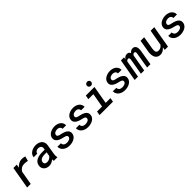

<svg xmlns="http://www.w3.org/2000/svg" viewBox="484 -2517 4314 4314"><g transform="rotate(-45 2641.0 -359.5)"><path d="M461.4 -539.1Q485.8 -538.6 510.3 -535.4Q534.7 -532.2 558.1 -524.4L527.8 -410.2Q502.9 -416 478.3 -419.7Q453.6 -423.3 427.7 -423.8Q373 -424.3 332.8 -400.6Q292.5 -377 264.6 -330.6L207 0H93.3L185.1 -528.3L291.5 -528.8L278.3 -445.3Q295.9 -466.3 316.2 -483.6Q336.4 -501 359.4 -513.4Q382.3 -525.9 407.7 -532.5Q433.1 -539.1 461.4 -539.1Z M941.4 0Q937.5 -12.7 937 -25.4Q936.5 -38.1 937 -51.3Q904.8 -22.5 866.9 -6.1Q829.1 10.3 785.2 9.3Q752 8.8 722.2 -2Q692.4 -12.7 670.4 -32.5Q648.4 -52.2 636.2 -80.3Q624 -108.4 626 -144Q627.9 -178.7 639.9 -205.6Q651.9 -232.4 670.9 -252.2Q689.9 -272 715.1 -285.6Q740.2 -299.3 768.6 -307.9Q796.9 -316.4 826.9 -319.8Q856.9 -323.2 886.7 -323.2L973.1 -322.8L979 -358.4Q981.9 -379.9 976.8 -396.7Q971.7 -413.6 960 -425Q948.2 -436.5 931.2 -442.6Q914.1 -448.7 893.1 -449.2Q874.5 -449.7 857.9 -445.6Q841.3 -441.4 827.6 -432.4Q814 -423.3 804.7 -409.7Q795.4 -396 791.5 -377L677.7 -376.5Q681.2 -418.5 703.1 -449.2Q725.1 -480 757.8 -500Q790.5 -520 829.6 -529.5Q868.7 -539.1 906.2 -538.6Q947.3 -537.6 983.2 -525.6Q1019 -513.7 1044.9 -490.7Q1070.8 -467.8 1084.2 -434.1Q1097.7 -400.4 1093.3 -356.4L1054.7 -120.6Q1050.3 -92.8 1048.8 -64.5Q1047.4 -36.1 1056.2 -8.8L1055.2 0ZM813.5 -84Q852.5 -83 886.7 -100.6Q920.9 -118.2 944.8 -148.9L962.9 -248.5L897 -249Q873 -249 847.2 -245.1Q821.3 -241.2 798.8 -231.2Q776.4 -221.2 760.7 -203.1Q745.1 -185.1 741.7 -156.7Q739.3 -138.7 743.9 -125.2Q748.5 -111.8 758.3 -102.8Q768.1 -93.8 782.2 -89.1Q796.4 -84.5 813.5 -84Z M1558.1 -146Q1561 -166.5 1550.5 -179.2Q1540 -191.9 1523.4 -199.7Q1506.8 -207.5 1487.5 -211.9Q1468.3 -216.3 1454.6 -219.7Q1434.6 -224.6 1413.1 -231Q1391.6 -237.3 1371.3 -246.1Q1351.1 -254.9 1332.8 -266.8Q1314.5 -278.8 1301.3 -294.4Q1288.1 -310.1 1280.5 -329.8Q1272.9 -349.6 1274.4 -374.5Q1275.9 -402.8 1286.1 -426Q1296.4 -449.2 1313.5 -467.5Q1330.6 -485.8 1353 -499.5Q1375.5 -513.2 1400.4 -521.7Q1425.3 -530.3 1451.2 -534.4Q1477.1 -538.6 1502 -538.1Q1540.5 -537.6 1576.9 -527.1Q1613.3 -516.6 1641.4 -495.6Q1669.4 -474.6 1686 -443.1Q1702.6 -411.6 1702.1 -369.1L1588.9 -369.6Q1589.4 -389.6 1582 -404.5Q1574.7 -419.4 1562.3 -429.4Q1549.8 -439.5 1533 -444.3Q1516.1 -449.2 1497.1 -449.2Q1480 -449.2 1461.4 -445.8Q1442.9 -442.4 1427 -434.3Q1411.1 -426.3 1399.7 -412.8Q1388.2 -399.4 1385.3 -379.9Q1382.3 -359.9 1391.4 -347.7Q1400.4 -335.4 1415.5 -328.1Q1430.7 -320.8 1448.5 -316.9Q1466.3 -313 1480.5 -310.1Q1501.5 -305.2 1523.9 -299.1Q1546.4 -293 1567.9 -284.4Q1589.4 -275.9 1608.4 -264.2Q1627.4 -252.4 1641.6 -236.3Q1655.8 -220.2 1663.3 -199.7Q1670.9 -179.2 1669.9 -152.8Q1667.5 -107.9 1644.5 -76.7Q1621.6 -45.4 1586.9 -25.9Q1552.2 -6.3 1511.2 2.4Q1470.2 11.2 1432.1 10.3Q1392.6 9.8 1354.5 -1.7Q1316.4 -13.2 1286.9 -35.2Q1257.3 -57.1 1239.5 -90.1Q1221.7 -123 1222.2 -167L1332.5 -166.5Q1333 -143.6 1341.6 -127Q1350.1 -110.4 1364.3 -99.6Q1378.4 -88.9 1397.5 -83.5Q1416.5 -78.1 1438 -78.1Q1455.1 -78.1 1474.9 -81.1Q1494.6 -84 1512.2 -91.6Q1529.8 -99.1 1542.5 -112.3Q1555.2 -125.5 1558.1 -146Z M2145 -146Q2147.9 -166.5 2137.5 -179.2Q2127 -191.9 2110.4 -199.7Q2093.8 -207.5 2074.5 -211.9Q2055.2 -216.3 2041.5 -219.7Q2021.5 -224.6 2000 -231Q1978.5 -237.3 1958.3 -246.1Q1938 -254.9 1919.7 -266.8Q1901.4 -278.8 1888.2 -294.4Q1875 -310.1 1867.4 -329.8Q1859.9 -349.6 1861.3 -374.5Q1862.8 -402.8 1873 -426Q1883.3 -449.2 1900.4 -467.5Q1917.5 -485.8 1939.9 -499.5Q1962.4 -513.2 1987.3 -521.7Q2012.2 -530.3 2038.1 -534.4Q2064 -538.6 2088.9 -538.1Q2127.4 -537.6 2163.8 -527.1Q2200.2 -516.6 2228.3 -495.6Q2256.3 -474.6 2272.9 -443.1Q2289.6 -411.6 2289.1 -369.1L2175.8 -369.6Q2176.3 -389.6 2168.9 -404.5Q2161.6 -419.4 2149.2 -429.4Q2136.7 -439.5 2119.9 -444.3Q2103 -449.2 2084 -449.2Q2066.9 -449.2 2048.3 -445.8Q2029.8 -442.4 2013.9 -434.3Q1998 -426.3 1986.6 -412.8Q1975.1 -399.4 1972.2 -379.9Q1969.2 -359.9 1978.3 -347.7Q1987.3 -335.4 2002.4 -328.1Q2017.6 -320.8 2035.4 -316.9Q2053.2 -313 2067.4 -310.1Q2088.4 -305.2 2110.8 -299.1Q2133.3 -293 2154.8 -284.4Q2176.3 -275.9 2195.3 -264.2Q2214.4 -252.4 2228.5 -236.3Q2242.7 -220.2 2250.2 -199.7Q2257.8 -179.2 2256.8 -152.8Q2254.4 -107.9 2231.4 -76.7Q2208.5 -45.4 2173.8 -25.9Q2139.2 -6.3 2098.1 2.4Q2057.1 11.2 2019 10.3Q1979.5 9.8 1941.4 -1.7Q1903.3 -13.2 1873.8 -35.2Q1844.2 -57.1 1826.4 -90.1Q1808.6 -123 1809.1 -167L1919.4 -166.5Q1919.9 -143.6 1928.5 -127Q1937 -110.4 1951.2 -99.6Q1965.3 -88.9 1984.4 -83.5Q2003.4 -78.1 2024.9 -78.1Q2042 -78.1 2061.8 -81.1Q2081.5 -84 2099.1 -91.6Q2116.7 -99.1 2129.4 -112.3Q2142.1 -125.5 2145 -146Z M2486.3 -528.3H2760.3L2685.5 -96.7H2837.9L2820.8 0H2394.5L2411.6 -96.7H2570.3L2628.4 -431.2H2469.2ZM2659.7 -663.1Q2659.7 -677.2 2664.6 -689Q2669.4 -700.7 2678.2 -709.5Q2687 -718.3 2699 -723.1Q2710.9 -728 2725.1 -728.5Q2738.8 -729 2750.7 -724.6Q2762.7 -720.2 2771.7 -712.2Q2780.8 -704.1 2785.9 -692.6Q2791 -681.2 2791 -667Q2791 -652.8 2785.6 -640.9Q2780.3 -628.9 2771.5 -620.1Q2762.7 -611.3 2750.5 -606.4Q2738.3 -601.6 2724.6 -601.6Q2710.9 -601.1 2699 -605.5Q2687 -609.9 2678.2 -617.9Q2669.4 -626 2664.6 -637.5Q2659.7 -648.9 2659.7 -663.1Z M3318.8 -146Q3321.8 -166.5 3311.3 -179.2Q3300.8 -191.9 3284.2 -199.7Q3267.6 -207.5 3248.3 -211.9Q3229 -216.3 3215.3 -219.7Q3195.3 -224.6 3173.8 -231Q3152.3 -237.3 3132.1 -246.1Q3111.8 -254.9 3093.5 -266.8Q3075.2 -278.8 3062 -294.4Q3048.8 -310.1 3041.3 -329.8Q3033.7 -349.6 3035.2 -374.5Q3036.6 -402.8 3046.9 -426Q3057.1 -449.2 3074.2 -467.5Q3091.3 -485.8 3113.8 -499.5Q3136.2 -513.2 3161.1 -521.7Q3186 -530.3 3211.9 -534.4Q3237.8 -538.6 3262.7 -538.1Q3301.3 -537.6 3337.6 -527.1Q3374 -516.6 3402.1 -495.6Q3430.2 -474.6 3446.8 -443.1Q3463.4 -411.6 3462.9 -369.1L3349.6 -369.6Q3350.1 -389.6 3342.8 -404.5Q3335.4 -419.4 3323 -429.4Q3310.5 -439.5 3293.7 -444.3Q3276.9 -449.2 3257.8 -449.2Q3240.7 -449.2 3222.2 -445.8Q3203.6 -442.4 3187.7 -434.3Q3171.9 -426.3 3160.4 -412.8Q3148.9 -399.4 3146 -379.9Q3143.1 -359.9 3152.1 -347.7Q3161.1 -335.4 3176.3 -328.1Q3191.4 -320.8 3209.2 -316.9Q3227.1 -313 3241.2 -310.1Q3262.2 -305.2 3284.7 -299.1Q3307.1 -293 3328.6 -284.4Q3350.1 -275.9 3369.1 -264.2Q3388.2 -252.4 3402.3 -236.3Q3416.5 -220.2 3424.1 -199.7Q3431.6 -179.2 3430.7 -152.8Q3428.2 -107.9 3405.3 -76.7Q3382.3 -45.4 3347.7 -25.9Q3313 -6.3 3272 2.4Q3231 11.2 3192.9 10.3Q3153.3 9.8 3115.2 -1.7Q3077.1 -13.2 3047.6 -35.2Q3018.1 -57.1 3000.2 -90.1Q2982.4 -123 2982.9 -167L3093.3 -166.5Q3093.8 -143.6 3102.3 -127Q3110.8 -110.4 3125 -99.6Q3139.2 -88.9 3158.2 -83.5Q3177.2 -78.1 3198.7 -78.1Q3215.8 -78.1 3235.6 -81.1Q3255.4 -84 3272.9 -91.6Q3290.5 -99.1 3303.2 -112.3Q3315.9 -125.5 3318.8 -146Z M3700.7 -528.8 3689.9 -472.2Q3709.5 -502 3735.8 -520.3Q3762.2 -538.6 3798.8 -538.1Q3828.1 -538.1 3849.4 -525.1Q3870.6 -512.2 3878.9 -482.9Q3898.9 -507.8 3923.3 -523.2Q3947.8 -538.6 3981 -537.6Q4012.2 -537.1 4032 -523.2Q4051.8 -509.3 4062.3 -487.5Q4072.8 -465.8 4075.4 -439Q4078.1 -412.1 4075.7 -385.7L4011.7 0H3905.8L3970.7 -387.7Q3971.7 -397.9 3971.2 -407.7Q3970.7 -417.5 3967 -425.3Q3963.4 -433.1 3955.8 -437.7Q3948.2 -442.4 3936 -442.4Q3917.5 -442.4 3905.3 -432.9Q3893.1 -423.3 3883.3 -408.2L3812.5 0H3709L3774.4 -387.2Q3775.4 -397.5 3774.9 -407.2Q3774.4 -417 3771 -424.8Q3767.6 -432.6 3760.5 -437.5Q3753.4 -442.4 3741.2 -442.4Q3722.7 -442.9 3710 -433.6Q3697.3 -424.3 3687 -410.2L3616.2 0H3510.3L3602.1 -528.3Z M4476.6 -72.3Q4461.9 -53.7 4444.6 -38.3Q4427.2 -22.9 4407.7 -12Q4388.2 -1 4366.2 4.9Q4344.2 10.7 4319.8 10.3Q4272 9.3 4241.5 -10.7Q4210.9 -30.8 4194.6 -62.7Q4178.2 -94.7 4174.1 -134.8Q4169.9 -174.8 4174.3 -215.8L4226.1 -528.3H4340.3L4288.1 -214.4Q4285.6 -192.4 4285.2 -169.7Q4284.7 -147 4290.5 -128.7Q4296.4 -110.4 4311 -98.4Q4325.7 -86.4 4353.5 -85.9Q4395 -84.5 4426.5 -101.8Q4458 -119.1 4481 -152.8L4546.4 -528.3H4660.6L4569.3 0H4466.8Z M5079.6 -146Q5082.5 -166.5 5072 -179.2Q5061.5 -191.9 5044.9 -199.7Q5028.3 -207.5 5009 -211.9Q4989.7 -216.3 4976.1 -219.7Q4956.1 -224.6 4934.6 -231Q4913.1 -237.3 4892.8 -246.1Q4872.6 -254.9 4854.2 -266.8Q4835.9 -278.8 4822.8 -294.4Q4809.6 -310.1 4802 -329.8Q4794.4 -349.6 4795.9 -374.5Q4797.4 -402.8 4807.6 -426Q4817.9 -449.2 4835 -467.5Q4852.1 -485.8 4874.5 -499.5Q4897 -513.2 4921.9 -521.7Q4946.8 -530.3 4972.7 -534.4Q4998.5 -538.6 5023.4 -538.1Q5062 -537.6 5098.4 -527.1Q5134.8 -516.6 5162.8 -495.6Q5190.9 -474.6 5207.5 -443.1Q5224.1 -411.6 5223.6 -369.1L5110.4 -369.6Q5110.8 -389.6 5103.5 -404.5Q5096.2 -419.4 5083.7 -429.4Q5071.3 -439.5 5054.4 -444.3Q5037.6 -449.2 5018.6 -449.2Q5001.5 -449.2 4982.9 -445.8Q4964.4 -442.4 4948.5 -434.3Q4932.6 -426.3 4921.1 -412.8Q4909.7 -399.4 4906.7 -379.9Q4903.8 -359.9 4912.8 -347.7Q4921.9 -335.4 4937 -328.1Q4952.1 -320.8 4970 -316.9Q4987.8 -313 5002 -310.1Q5022.9 -305.2 5045.4 -299.1Q5067.9 -293 5089.4 -284.4Q5110.8 -275.9 5129.9 -264.2Q5148.9 -252.4 5163.1 -236.3Q5177.2 -220.2 5184.8 -199.7Q5192.4 -179.2 5191.4 -152.8Q5189 -107.9 5166 -76.7Q5143.1 -45.4 5108.4 -25.9Q5073.7 -6.3 5032.7 2.4Q4991.7 11.2 4953.6 10.3Q4914.1 9.8 4876 -1.7Q4837.9 -13.2 4808.3 -35.2Q4778.8 -57.1 4761 -90.1Q4743.2 -123 4743.7 -167L4854 -166.5Q4854.5 -143.6 4863 -127Q4871.6 -110.4 4885.7 -99.6Q4899.9 -88.9 4918.9 -83.5Q4938 -78.1 4959.5 -78.1Q4976.6 -78.1 4996.3 -81.1Q5016.1 -84 5033.7 -91.6Q5051.3 -99.1 5064 -112.3Q5076.7 -125.5 5079.6 -146Z"/></g></svg>

Font: TypoPRO Roboto Mono
Style: Italic
Weight: 500
Designer: Google
Version: Version 2.000986; 2015; ttfautohint (v1.3)